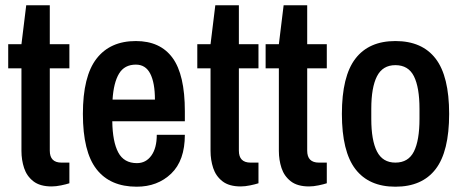

<svg xmlns="http://www.w3.org/2000/svg" viewBox="-20 -693 1756 725"><path d="M175 11Q131 11 106 -8.5Q81 -28 71 -58.5Q61 -89 61 -123V-435H11V-526H61L79 -673H168V-526H242V-435H168V-124Q168 -79 212 -79H242V-1Q230 3 210.5 7Q191 11 175 11Z M496 12Q396 12 344.5 -54Q293 -120 293 -263Q293 -405 344.5 -471.5Q396 -538 493 -538Q585 -538 631.5 -474.5Q678 -411 678 -273V-235H404Q405 -158 426.5 -117.5Q448 -77 497 -77Q531 -77 551.5 -105.5Q572 -134 572 -184H678Q678 -87 626.5 -37.5Q575 12 496 12ZM405 -317H565Q565 -380 547.5 -414.5Q530 -449 493 -449Q450 -449 429.5 -415Q409 -381 405 -317Z M889 11Q845 11 820 -8.5Q795 -28 785 -58.5Q775 -89 775 -123V-435H725V-526H775L793 -673H882V-526H956V-435H882V-124Q882 -79 926 -79H956V-1Q944 3 924.5 7Q905 11 889 11Z M1147 11Q1103 11 1078 -8.5Q1053 -28 1043 -58.5Q1033 -89 1033 -123V-435H983V-526H1033L1051 -673H1140V-526H1214V-435H1140V-124Q1140 -79 1184 -79H1214V-1Q1202 3 1182.5 7Q1163 11 1147 11Z M1473 12Q1373 12 1322 -54.5Q1271 -121 1271 -263Q1271 -405 1322 -471.5Q1373 -538 1473 -538Q1574 -538 1625 -471.5Q1676 -405 1676 -263Q1676 -121 1625 -54.5Q1574 12 1473 12ZM1473 -79Q1522 -79 1543 -121Q1564 -163 1564 -244V-282Q1564 -363 1543 -405Q1522 -447 1473 -447Q1425 -447 1403.5 -405Q1382 -363 1382 -282V-244Q1382 -163 1403.5 -121Q1425 -79 1473 -79Z"/></svg>

Font: Archivo Narrow SemiBold
Style: Regular
Weight: 600
Designer: Hector Gatti
Foundry: Omnibus-Type
Version: Version 3.002